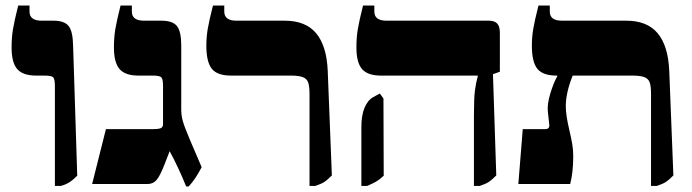

<svg xmlns="http://www.w3.org/2000/svg" viewBox="-20 -667 2508 696"><path d="M179 -355Q179 -380 173 -386.5Q167 -393 141 -393H111Q63 -393 42.5 -416.5Q22 -440 22 -495Q22 -531 27 -561Q32 -591 46 -647H87V-625Q87 -592 131 -592H174Q213 -592 228.5 -573Q244 -554 245 -502L260 -30Q243 -13 229.5 -5Q216 3 200 7H179Z M595 -119 576 -70Q560 -29 547.5 -14.5Q535 0 515 0H314L364 -199H535Q557 -199 564 -203Q571 -207 571 -217V-355Q571 -380 565 -386.5Q559 -393 534 -393H482Q434 -393 413.5 -416.5Q393 -440 393 -495Q393 -531 398 -561Q403 -591 417 -647H458V-625Q458 -592 502 -592H565Q606 -592 621.5 -572.5Q637 -553 637 -502V-270Q637 -248 643 -227Q649 -206 669 -159L711 -61Q689 -18 664 9H655Q625 -64 595 -119Z M1102 -326Q1102 -355 1097 -368.5Q1092 -382 1077.5 -387.5Q1063 -393 1034 -393H817Q768 -393 748 -417.5Q728 -442 728 -502Q728 -532 733 -562Q738 -592 752 -647H793V-625Q793 -592 837 -592H1012Q1088 -592 1126 -546.5Q1164 -501 1168 -411L1183 -31Q1166 -14 1155 -7Q1144 0 1123 7H1102Z M1698 -245Q1698 -310 1701.5 -338Q1705 -366 1712 -391V-393H1361Q1313 -393 1292.5 -416.5Q1272 -440 1272 -495Q1272 -531 1277 -561Q1282 -591 1296 -647H1337V-625Q1337 -592 1381 -592H1752Q1773 -592 1782.5 -581.5Q1792 -571 1792 -548V-407L1767 -398L1779 -31Q1762 -14 1751 -7Q1740 0 1719 7H1698ZM1290 -206Q1290 -249 1301.5 -276.5Q1313 -304 1333 -315L1357 -328L1370 -310L1371 -30Q1356 -16 1344 -9Q1332 -2 1311 7H1290Z M2421 -31Q2404 -14 2393 -7Q2382 0 2361 7H2340V-326Q2340 -355 2335 -368.5Q2330 -382 2315.5 -387.5Q2301 -393 2272 -393H2056Q2031 -331 2031 -282Q2031 -249 2044 -195Q2051 -165 2054.5 -144Q2058 -123 2058 -100Q2058 -44 2047 0H1859L1875 -199H1957Q1973 -199 1971 -216L1966 -262Q1963 -289 1975 -328.5Q1987 -368 2000 -390V-393H1997Q1948 -393 1928 -417.5Q1908 -442 1908 -502Q1908 -532 1913 -562Q1918 -592 1932 -647H1973V-625Q1973 -592 2017 -592H2250Q2326 -592 2364 -546.5Q2402 -501 2406 -411Z"/></svg>

Font: Noto Serif Hebrew Black
Style: Regular
Weight: 900
Designer: Monotype Design Team
Foundry: Monotype Imaging Inc.
Version: Version 1.000